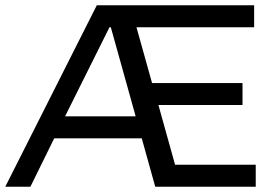

<svg xmlns="http://www.w3.org/2000/svg" viewBox="-21 -706 1041 726"><path d="M-1 0 345 -686H940V-603H495L554 -392H896V-309H578L641 -83H946V0H566L515 -183H184L94 0ZM225 -266H492L398 -603H393Z"/></svg>

Font: Archivo VF Beta
Style: Regular
Weight: 400
Designer: Hector Gatti
Foundry: Omnibus-Type
Version: Version 1.002